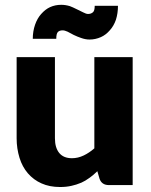

<svg xmlns="http://www.w3.org/2000/svg" viewBox="-20 -750 610 778"><path d="M362.3 -518.6H517.6V0H421.4Q392.1 0 383.3 -25.9L374.5 -56.2Q355.5 -38.1 343.3 -29.8Q325.2 -16.6 309.6 -9.8Q288.6 -1 270 2.9Q249 7.8 223.6 7.8Q180.7 7.8 148.4 -6.8Q116.7 -20.5 92.8 -47.9Q70.3 -74.2 59.1 -110.4Q47.4 -148.4 47.4 -189.5V-518.6H202.6V-189.5Q202.6 -151.4 220.2 -129.9Q237.8 -108.9 271.5 -108.9Q295.9 -108.9 319.3 -120.1Q341.8 -130.9 362.3 -148.9ZM336.9 -693.4Q348.6 -693.4 356.4 -700.2Q363.8 -706.1 363.8 -726.6H458Q458 -695.8 449.7 -669.9Q440.9 -644.5 424.8 -627Q408.7 -608.4 388.7 -599.6Q366.7 -589.8 342.8 -589.8Q326.2 -589.8 308.6 -596.2Q293.9 -601.1 278.8 -608.4Q277.3 -609.4 253.9 -621.6Q242.2 -627 233.9 -627Q221.2 -627 214.8 -620.6Q208 -613.8 208 -592.8H112.8Q112.8 -623 122.1 -649.9Q130.9 -675.3 146.5 -692.9Q163.6 -712.4 183.1 -721.2Q203.6 -730.5 228 -730.5Q245.6 -730.5 263.2 -725.1Q273.9 -721.2 292.5 -711.9Q310.1 -703.1 317.4 -699.7Q329.1 -693.4 336.9 -693.4Z"/></svg>

Font: Lato-ExtraBold
Style: Regular
Weight: 500
Designer: Lukasz Dziedzic with Adam Twardoch and Botio Nikoltchev
Foundry: tyPoland Lukasz Dziedzic
Version: ""